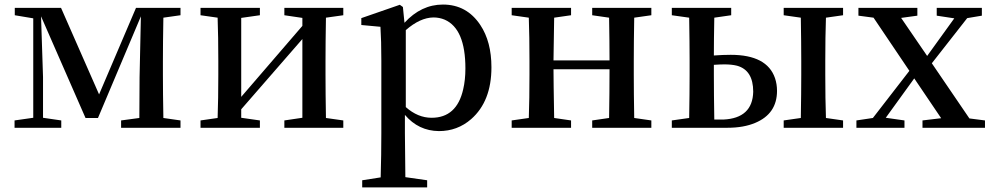

<svg xmlns="http://www.w3.org/2000/svg" viewBox="-20 -561 4356 843"><path d="M772.5 -494.1 697.3 -483.4Q695.3 -372.1 695.3 -293.9V-232.4Q695.3 -154.3 697.3 -43L772.5 -32.2V0H511.7V-32.2L591.8 -43L592.8 -221.7L598.6 -489.3L410.2 -43H355.5L160.2 -489.3L168.9 -222.7V-43.9L249 -32.2V0H43.9V-32.2L126 -43.9V-480.5L44.9 -494.1V-526.4H248L415 -146.5L577.1 -526.4H772.5Z M1487.3 -494.1 1411.1 -483.4Q1409.2 -372.1 1409.2 -293.9V-232.4Q1409.2 -154.3 1411.1 -43L1487.3 -32.2V0H1228.5V-32.2L1307.6 -43.9V-389.6L1039.1 -81.1V-43.9L1121.1 -32.2V0H860.4V-32.2L935.5 -43Q938.5 -127 938.5 -232.4V-293.9Q938.5 -400.4 935.5 -483.4L860.4 -494.1V-526.4H1121.1V-494.1L1039.1 -482.4V-135.7L1307.6 -447.3V-482.4L1228.5 -494.1V-526.4H1487.3Z M1761.7 -428.7V-90.8Q1814.5 -43.9 1875 -43.9Q1985.4 -43.9 2013.7 -168.9Q2023.4 -210 2023.4 -260.7Q2023.4 -434.6 1932.6 -474.6Q1909.2 -484.4 1882.8 -484.4Q1824.2 -483.4 1761.7 -428.7ZM1749 -530.3 1755.9 -460.9Q1829.1 -541 1924.8 -541Q2029.3 -541 2088.9 -451.2Q2137.7 -377.9 2137.7 -265.6Q2137.7 -116.2 2048.8 -38.1Q1988.3 14.6 1907.2 14.6Q1817.4 13.7 1757.8 -56.6V23.4Q1757.8 83 1759.8 216.8L1855.5 230.5V261.7H1570.3V230.5L1651.4 217.8Q1654.3 118.2 1654.3 24.4V-294.9Q1654.3 -382.8 1650.4 -443.4L1566.4 -451.2V-481.4L1735.4 -540Z M2839.8 -494.1 2764.6 -483.4Q2762.7 -372.1 2762.7 -293.9V-232.4Q2762.7 -154.3 2764.6 -43L2839.8 -32.2V0H2580.1V-32.2L2654.3 -43Q2656.2 -154.3 2656.2 -256.8H2410.2Q2410.2 -208 2413.1 -43L2487.3 -32.2V0H2226.6V-32.2L2301.8 -43Q2304.7 -127 2304.7 -232.4V-293.9Q2304.7 -400.4 2301.8 -483.4L2226.6 -494.1V-526.4H2487.3V-494.1L2413.1 -483.4Q2410.2 -322.3 2410.2 -295.9H2656.2Q2656.2 -376 2654.3 -483.4L2580.1 -494.1V-526.4H2839.8Z M3116.2 -36.1H3156.2Q3284.2 -42 3287.1 -158.2Q3287.1 -252.9 3215.8 -272.5Q3192.4 -278.3 3161.1 -278.3Q3142.6 -278.3 3114.3 -276.4V-232.4Q3114.3 -149.4 3116.2 -36.1ZM3190.4 -494.1 3116.2 -483.4Q3114.3 -385.7 3114.3 -317.4Q3153.3 -320.3 3188.5 -320.3Q3347.7 -320.3 3382.8 -217.8Q3391.6 -191.4 3391.6 -162.1Q3391.6 -61.5 3295.9 -21.5Q3245.1 0 3173.8 0H2929.7V-32.2L3005.9 -43Q3007.8 -154.3 3007.8 -232.4V-293.9Q3007.8 -372.1 3005.9 -483.4L2929.7 -494.1V-526.4H3190.4ZM3681.6 -494.1 3606.4 -483.4Q3603.5 -399.4 3603.5 -293.9V-232.4Q3603.5 -126 3606.4 -43L3681.6 -32.2V0H3420.9V-32.2L3496.1 -43Q3498 -154.3 3498 -232.4V-293.9Q3498 -372.1 3496.1 -483.4L3420.9 -494.1V-526.4H3681.6Z M4236.3 -41 4304.7 -32.2V0H4030.3V-32.2L4112.3 -42L3994.1 -216.8L3869.1 -43.9L3951.2 -32.2V0H3740.2V-32.2L3812.5 -43L3972.7 -250L3815.4 -483.4L3749 -492.2V-526.4H4007.8V-492.2L3936.5 -482.4L4050.8 -315.4L4169.9 -480.5L4092.8 -492.2V-526.4H4291V-492.2L4226.6 -481.4L4071.3 -283.2Z"/></svg>

Font: GenYoMin JP SemiBold
Style: Regular
Weight: 600
Version: Version 1.001;PS 1;hotconv 16.6.51;makeotf.lib2.5.65220 DEVE